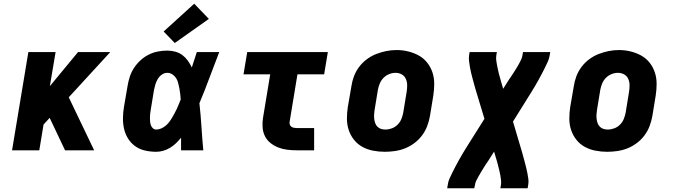

<svg xmlns="http://www.w3.org/2000/svg" viewBox="-20 -811 3640 1036"><path d="M45 0 133 -530H280L249 -346L401 -530H575L351 -286L488 0H331L257 -156L248 -175L215 -139L192 0Z M823 8Q793 8 763.5 1.5Q734 -5 710.5 -21.5Q687 -38 671.5 -62.5Q656 -87 649.5 -115.5Q643 -144 643.5 -174.5Q644 -205 649 -235L668 -345Q672 -371 680 -396Q688 -421 702.5 -443.5Q717 -466 737.5 -485Q758 -504 782 -516Q806 -528 831.5 -533Q857 -538 883 -538Q905 -538 926.5 -532Q948 -526 964.5 -513.5Q981 -501 993.5 -483.5Q1006 -466 1015 -447Q1022 -468 1028.5 -488.5Q1035 -509 1042 -530H1163Q1136 -461 1110.5 -392Q1085 -323 1056 -254Q1063 -191 1067 -127.5Q1071 -64 1077 0H957Q957 -17 957 -34Q957 -51 957 -68Q944 -52 929.5 -38Q915 -24 897.5 -13.5Q880 -3 861 2.5Q842 8 823 8ZM823 -112Q836 -112 849 -117.5Q862 -123 873 -132Q884 -141 892.5 -152Q901 -163 908 -175Q915 -187 921.5 -199Q928 -211 934 -223.5Q940 -236 945 -249Q950 -262 955 -274Q954 -289 952.5 -304Q951 -319 948 -333.5Q945 -348 941.5 -362.5Q938 -377 930.5 -389Q923 -401 910.5 -409.5Q898 -418 883 -418Q867 -418 853.5 -408.5Q840 -399 831.5 -385Q823 -371 818.5 -356Q814 -341 811 -326L793 -216Q791 -205 790 -195Q789 -185 789 -174.5Q789 -164 790 -154Q791 -144 794.5 -134.5Q798 -125 805.5 -118.5Q813 -112 823 -112ZM923 -579 863 -641 1028 -791 1107 -709Z M1582 0Q1556 0 1530.5 -3Q1505 -6 1482 -15Q1459 -24 1440 -39Q1421 -54 1410 -75.5Q1399 -97 1397 -123Q1395 -149 1399 -174L1438 -410H1294L1314 -530H1749L1729 -410H1585L1543 -155Q1541 -147 1543.5 -139.5Q1546 -132 1552 -127.5Q1558 -123 1566 -121.5Q1574 -120 1582 -120H1675V0Z M2056 8Q2024 8 1993 2Q1962 -4 1935.5 -18.5Q1909 -33 1890 -57Q1871 -81 1861.5 -110Q1852 -139 1852 -171Q1852 -203 1857 -235L1876 -345Q1880 -373 1890 -399.5Q1900 -426 1917.5 -449.5Q1935 -473 1959 -491Q1983 -509 2010 -519.5Q2037 -530 2064.5 -535.5Q2092 -541 2120 -541Q2152 -541 2182.5 -533.5Q2213 -526 2239.5 -511.5Q2266 -497 2285 -473Q2304 -449 2313.5 -420Q2323 -391 2323 -359Q2323 -327 2318 -295L2300 -185Q2295 -157 2285 -130.5Q2275 -104 2257.5 -80.5Q2240 -57 2216 -39Q2192 -21 2165.5 -10.5Q2139 0 2111 4Q2083 8 2056 8ZM2059 -112Q2077 -112 2094.5 -118.5Q2112 -125 2125.5 -138.5Q2139 -152 2146 -169.5Q2153 -187 2156 -204L2174 -314Q2177 -333 2177 -351Q2177 -369 2170 -385Q2163 -401 2148 -409.5Q2133 -418 2114 -418Q2097 -418 2079.5 -411Q2062 -404 2049 -390.5Q2036 -377 2029 -360Q2022 -343 2019 -326L2001 -216Q1999 -204 1998.5 -191.5Q1998 -179 1999.5 -167.5Q2001 -156 2005 -145.5Q2009 -135 2017 -127Q2025 -119 2036 -115.5Q2047 -112 2059 -112Z M2393 205 2396 187Q2398 169 2405.5 152.5Q2413 136 2421 120Q2429 104 2437.5 87.5Q2446 71 2455 55Q2464 39 2473 23.5Q2482 8 2492 -8L2594 -170L2545 -332Q2541 -346 2537 -361Q2533 -376 2529 -390.5Q2525 -405 2521.5 -420Q2518 -435 2515.5 -450Q2513 -465 2511 -480.5Q2509 -496 2511 -512L2514 -530H2661L2658 -512Q2656 -499 2657.5 -486.5Q2659 -474 2661.5 -461.5Q2664 -449 2666.5 -437Q2669 -425 2672 -413Q2675 -401 2678.5 -389.5Q2682 -378 2685 -366L2695 -332L2726 -381Q2733 -391 2740 -401.5Q2747 -412 2754 -423Q2761 -434 2767.5 -444.5Q2774 -455 2780 -466Q2786 -477 2791.5 -488.5Q2797 -500 2799 -512L2802 -530H2949L2946 -512Q2943 -494 2935.5 -477.5Q2928 -461 2920 -445Q2912 -429 2903.5 -412.5Q2895 -396 2886 -380Q2877 -364 2868 -348.5Q2859 -333 2849 -317L2748 -155L2796 7Q2800 21 2804 36Q2808 51 2812 65.5Q2816 80 2819.5 95Q2823 110 2826 125Q2829 140 2831 155.5Q2833 171 2830 187L2827 205H2680L2683 187Q2685 174 2683.5 161.5Q2682 149 2680 136.5Q2678 124 2675 112Q2672 100 2669 88Q2666 76 2663 64.5Q2660 53 2656 41L2646 7L2615 56Q2608 66 2601 76.5Q2594 87 2587.5 98Q2581 109 2574.5 119.5Q2568 130 2562 141Q2556 152 2550 163.5Q2544 175 2543 187L2539 205Z M3256 8Q3224 8 3193 2Q3162 -4 3135.5 -18.5Q3109 -33 3090 -57Q3071 -81 3061.5 -110Q3052 -139 3052 -171Q3052 -203 3057 -235L3076 -345Q3080 -373 3090 -399.5Q3100 -426 3117.5 -449.5Q3135 -473 3159 -491Q3183 -509 3210 -519.5Q3237 -530 3264.5 -535.5Q3292 -541 3320 -541Q3352 -541 3382.5 -533.5Q3413 -526 3439.5 -511.5Q3466 -497 3485 -473Q3504 -449 3513.5 -420Q3523 -391 3523 -359Q3523 -327 3518 -295L3500 -185Q3495 -157 3485 -130.5Q3475 -104 3457.5 -80.5Q3440 -57 3416 -39Q3392 -21 3365.5 -10.5Q3339 0 3311 4Q3283 8 3256 8ZM3259 -112Q3277 -112 3294.5 -118.5Q3312 -125 3325.5 -138.5Q3339 -152 3346 -169.5Q3353 -187 3356 -204L3374 -314Q3377 -333 3377 -351Q3377 -369 3370 -385Q3363 -401 3348 -409.5Q3333 -418 3314 -418Q3297 -418 3279.5 -411Q3262 -404 3249 -390.5Q3236 -377 3229 -360Q3222 -343 3219 -326L3201 -216Q3199 -204 3198.5 -191.5Q3198 -179 3199.5 -167.5Q3201 -156 3205 -145.5Q3209 -135 3217 -127Q3225 -119 3236 -115.5Q3247 -112 3259 -112Z"/></svg>

Font: Iosevka Slab Heavy Extended
Style: Italic
Weight: 900
Width: 7
Italic angle: -9°
Monospace: yes
Designer: Belleve Invis
Foundry: Belleve Invis
Version: Version 11.1.0; ttfautohint (v1.8.3)